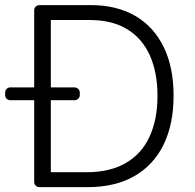

<svg xmlns="http://www.w3.org/2000/svg" viewBox="-40 -748 777 767"><path d="M96.6 -21V-347.7H1.1Q-7.5 -347.7 -13.5 -353.7Q-19.5 -359.7 -19.5 -368.6V-378.2Q-19.5 -386.7 -13.5 -392.8Q-7.5 -398.8 1.1 -398.8H96.6V-707Q96.6 -715.6 102.6 -721.6Q108.7 -727.6 117.5 -727.6H322.4Q426.5 -727.6 500.7 -684.3Q574.2 -641.3 614 -560Q653.4 -479 653.4 -365.8Q653.4 -251.8 613.3 -169.7Q572.8 -87.7 496.1 -44Q419 -0.4 309.7 -0.4H117.5Q108.7 -0.4 102.6 -6.4Q96.6 -12.4 96.6 -21ZM305.8 -60Q399.5 -60 462.7 -96.9Q526.3 -133.9 557.5 -202.4Q589.1 -270.2 589.1 -365.8Q589.1 -458.8 558.2 -527.7Q527 -595.9 467.3 -631.7Q407.3 -668 318.5 -668H163V-398.8H257.8Q266.3 -398.8 272.5 -392.8Q278.8 -386.7 278.8 -378.2V-368.6Q278.8 -359.7 272.5 -353.7Q266.3 -347.7 257.8 -347.7H163V-60Z"/></svg>

Font: DeltaSans Light
Style: Regular
Weight: 300
Designer: Rasmus Andersson
Foundry: rsms
Version: Version 3.012